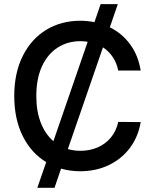

<svg xmlns="http://www.w3.org/2000/svg" viewBox="-20 -817 743 927"><path d="M203.1 -34.2Q130.4 -78.1 89.6 -160.4Q48.8 -242.7 48.8 -353.5Q48.8 -464.4 89.8 -546.6Q130.9 -628.9 203.1 -672.9Q275.4 -716.8 367.2 -716.8Q401.9 -716.8 436 -710L465.8 -796.9H548.8L510.3 -685.1Q569.8 -655.8 608.6 -602.5Q647.5 -549.3 659.2 -476.6H550.8Q543.5 -513.2 524.4 -541.5Q505.4 -569.8 477.1 -588.4L307.6 -97.2Q336.9 -88.9 368.2 -88.9Q413.1 -88.9 451.2 -105.2Q489.3 -121.6 515.4 -153.1Q541.5 -184.6 550.8 -228.5L659.2 -227.5Q647.9 -158.2 608.2 -104.2Q568.4 -50.3 506.1 -20.3Q443.8 9.8 367.2 9.8Q318.8 9.8 274.9 -2.9L243.2 89.8H160.2ZM237.8 -135.3 403.3 -615.2Q386.7 -618.2 368.2 -618.2Q306.6 -618.2 258.3 -587.2Q210 -556.2 182.6 -496.6Q155.3 -437 155.3 -353.5Q155.3 -279.8 177 -224.4Q198.7 -168.9 237.8 -135.3Z"/></svg>

Font: Pretendard Medium
Style: Regular
Weight: 500
Designer: Base glyphs from Inter by Rasmus Andersson; Hangeul glyphs from Noto Sans CJK(Source Han Sans) by Jang Soo-young and Kan
Foundry: Kil Hyung-jin
Version: Version 1.309